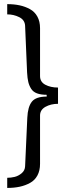

<svg xmlns="http://www.w3.org/2000/svg" viewBox="-20 -755 336 934"><path d="M15.1 -734.9Q48.3 -734.9 75.7 -729Q103 -723.1 126 -710.4Q148.9 -697.8 161.9 -674.1Q174.8 -650.4 174.8 -618.2V-384.8Q174.8 -356.4 200.4 -342.8Q226.1 -329.1 262.2 -329.1V-250Q227.5 -250 201.2 -235.4Q174.8 -220.7 174.8 -192.9V42Q174.8 74.7 162.1 98.4Q149.4 122.1 126.2 134.8Q103 147.5 75.9 153.3Q48.8 159.2 15.1 159.2V109.9Q33.2 109.9 51.3 105.5Q69.3 101.1 85.2 87.9Q101.1 74.7 102.1 54.2L112.8 -182.1Q115.2 -235.4 135 -260.3Q154.8 -285.2 207 -285.2V-293.9Q178.7 -293.9 160.2 -300.8Q141.6 -307.6 131.8 -322.8Q122.1 -337.9 117.7 -356Q113.3 -374 111.8 -401.9L102.1 -629.9Q100.6 -658.2 73.5 -671.6Q46.4 -685.1 15.1 -685.1Z"/></svg>

Font: Archivo Expanded Light
Style: Regular
Weight: 300
Width: 7
Designer: Hector Gatti
Foundry: Omnibus-Type
Version: Version 2.001